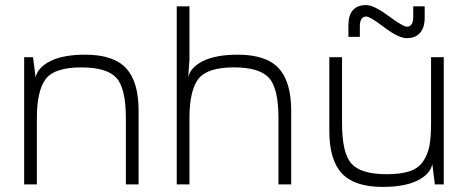

<svg xmlns="http://www.w3.org/2000/svg" viewBox="-20 -725 1840 755"><path d="M75 0H125V-381L120 -420L110 -500H75ZM120 -420 125 -381V-260Q125 -368 159.5 -414Q194 -460 300 -460Q400 -460 437.5 -419Q475 -378 475 -260V0H525V-290Q525 -404 475.5 -457Q426 -510 315 -510Q229 -510 178.5 -485Q128 -460 120 -420Z M675 0H725V-380L720 -420L725 -490V-700H675ZM720 -420 725 -381V-260Q725 -368 759.5 -414Q794 -460 900 -460Q1000 -460 1037.5 -419Q1075 -378 1075 -260V0H1125V-290Q1125 -404 1075.5 -457Q1026 -510 915 -510Q829 -510 778.5 -485Q728 -460 720 -420Z M1725 -500H1675V-120L1680 -80L1690 0H1725ZM1680 -80 1675 -120V-240Q1675 -185 1668.5 -151Q1662 -117 1643.5 -90Q1625 -63 1590.5 -51.5Q1556 -40 1500 -40Q1400 -40 1362.5 -81Q1325 -122 1325 -240V-500H1275V-210Q1275 -96 1324.5 -43Q1374 10 1485 10Q1571 10 1621.5 -15Q1672 -40 1680 -80ZM1580 -575Q1547 -575 1491 -617.5Q1435 -660 1420 -660Q1395 -660 1395 -620V-580H1350V-625Q1350 -705 1420 -705Q1450 -705 1507.5 -662.5Q1565 -620 1580 -620Q1605 -620 1605 -660V-700H1650V-655Q1650 -617 1632 -596Q1614 -575 1580 -575Z"/></svg>

Font: Millimetre
Style: Light
Weight: 200
Designer: Jérémy Landes
Version: Version 1.0